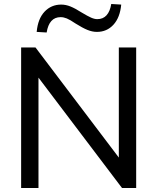

<svg xmlns="http://www.w3.org/2000/svg" viewBox="-20 -943 788 963"><path d="M86 0V-705H158L600 -121H576V-705H663V0H592L150 -584H173V0ZM214 -780 164 -783Q170 -849 203.5 -884.5Q237 -920 287 -920Q310 -920 333.5 -910.5Q357 -901 390 -880Q420 -862 437 -854.5Q454 -847 468 -847Q497 -847 514.5 -866.5Q532 -886 538 -923L588 -920Q582 -855 549 -819Q516 -783 466 -783Q443 -783 418.5 -793Q394 -803 359 -825Q331 -844 315 -850.5Q299 -857 284 -857Q255 -857 237.5 -837.5Q220 -818 214 -780Z"/></svg>

Font: Mulish ExtraLight Medium
Style: Regular
Weight: 500
Version: Version 3.603